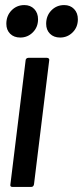

<svg xmlns="http://www.w3.org/2000/svg" viewBox="-20 -737 327 757"><path d="M21 -10 81 -499Q81 -503 84 -506Q87 -509 92 -509H165Q170 -509 172.5 -506Q175 -503 174 -499L114 -10Q112 0 103 0H29Q19 0 21 -10ZM162 -643Q162 -675 182.5 -696Q203 -717 233 -717Q257 -717 272 -701.5Q287 -686 287 -661Q287 -630 266.5 -609.5Q246 -589 217 -589Q192 -589 177 -604Q162 -619 162 -643ZM5 -643Q5 -675 25.5 -696Q46 -717 76 -717Q100 -717 115 -701.5Q130 -686 130 -661Q130 -630 109.5 -609.5Q89 -589 60 -589Q35 -589 20 -604Q5 -619 5 -643Z"/></svg>

Font: Barlow Condensed Medium
Style: Italic
Weight: 500
Width: 3
Italic angle: -7°
Designer: Jeremy Tribby
Foundry: Tribby Type
Version: Version 1.408